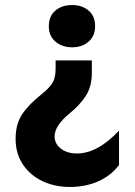

<svg xmlns="http://www.w3.org/2000/svg" viewBox="-20 -552 535 763"><path d="M285 58Q248 58 222.5 39Q197 20 197 -10Q197 -52 255 -100Q297 -134 321 -171Q345 -208 345 -263V-312H201V-281Q201 -245 190 -225Q179 -205 147 -179Q94 -137 68 -98Q42 -59 42 0Q42 58 71 101.5Q100 145 149 168Q198 191 258 191Q319 191 369.5 169Q420 147 453 104V-33Q368 58 285 58ZM358 -448Q358 -488 332 -510Q306 -532 267 -532Q226 -532 200 -510Q174 -488 174 -448Q174 -409 200.5 -386.5Q227 -364 267 -364Q306 -364 332 -386.5Q358 -409 358 -448Z"/></svg>

Font: Geom
Style: Bold
Weight: 700
Version: Version 1.102